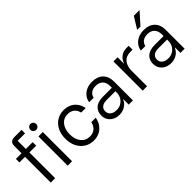

<svg xmlns="http://www.w3.org/2000/svg" viewBox="77 -1513 2320 2320"><g transform="rotate(-45 1237.5 -353.0)"><path d="M110.8 0V-440H15V-500H111.7V-625Q111.7 -662.5 131.7 -681.2Q151.7 -700 186.7 -700H311.7V-640H185V-500H301.7V-440H185.8V0ZM400 0V-500H475V0ZM437.5 -575Q416.7 -575 402.1 -589.6Q387.5 -604.2 387.5 -625Q387.5 -645.8 402.1 -660.4Q416.7 -675 437.5 -675Q458.3 -675 472.9 -660.4Q487.5 -645.8 487.5 -625Q487.5 -604.2 472.9 -589.6Q458.3 -575 437.5 -575Z M840 10Q774.2 10 722.1 -22.1Q670 -54.2 640 -112.5Q610 -170.8 610 -250Q610 -330 640 -388.3Q670 -446.7 722.1 -478.3Q774.2 -510 840 -510Q890 -510 932.5 -491.2Q975 -472.5 1005 -434.6Q1035 -396.7 1047.5 -338.3H969.2Q955.8 -392.5 921.2 -417.1Q886.7 -441.7 840 -441.7Q770 -441.7 727.5 -389.6Q685 -337.5 685 -250Q685 -163.3 727.5 -110.8Q770 -58.3 840 -58.3Q889.2 -58.3 924.6 -85Q960 -111.7 973.3 -170H1050Q1038.3 -110 1007.9 -70Q977.5 -30 934.6 -10Q891.7 10 840 10Z M1280.8 9.2Q1207.5 9.2 1161.2 -32.5Q1115 -74.2 1115 -140Q1115 -210 1160.4 -249.2Q1205.8 -288.3 1289.2 -288.3H1443.3V-315Q1443.3 -376.7 1411.2 -410Q1379.2 -443.3 1320.8 -443.3Q1272.5 -443.3 1241.7 -421.2Q1210.8 -399.2 1201.7 -358.3H1125Q1135.8 -427.5 1190 -468.8Q1244.2 -510 1323.3 -510Q1413.3 -510 1464.2 -460.4Q1515 -410.8 1515 -320.8V0H1443.3V-92.5H1440Q1420.8 -45.8 1377.5 -18.3Q1334.2 9.2 1280.8 9.2ZM1295.8 -55.8Q1337.5 -55.8 1370.8 -75.4Q1404.2 -95 1423.8 -128.8Q1443.3 -162.5 1443.3 -204.2V-228.3H1295Q1240.8 -228.3 1212.9 -205.8Q1185 -183.3 1185 -143.3Q1185 -103.3 1215 -79.6Q1245 -55.8 1295.8 -55.8Z M1681.7 0V-500H1752.5V-394.2H1755.8Q1772.5 -443.3 1812.1 -473.3Q1851.7 -503.3 1909.2 -503.3H1945V-436.7H1905Q1834.2 -436.7 1795.4 -390Q1756.7 -343.3 1756.7 -263.3V0Z M2164.2 9.2Q2090.8 9.2 2044.6 -32.5Q1998.3 -74.2 1998.3 -140Q1998.3 -210 2043.8 -249.2Q2089.2 -288.3 2172.5 -288.3H2326.7V-315Q2326.7 -376.7 2294.6 -410Q2262.5 -443.3 2204.2 -443.3Q2155.8 -443.3 2125 -421.2Q2094.2 -399.2 2085 -358.3H2008.3Q2019.2 -427.5 2073.3 -468.8Q2127.5 -510 2206.7 -510Q2296.7 -510 2347.5 -460.4Q2398.3 -410.8 2398.3 -320.8V0H2326.7V-92.5H2323.3Q2304.2 -45.8 2260.8 -18.3Q2217.5 9.2 2164.2 9.2ZM2179.2 -55.8Q2220.8 -55.8 2254.2 -75.4Q2287.5 -95 2307.1 -128.8Q2326.7 -162.5 2326.7 -204.2V-228.3H2178.3Q2124.2 -228.3 2096.2 -205.8Q2068.3 -183.3 2068.3 -143.3Q2068.3 -103.3 2098.3 -79.6Q2128.3 -55.8 2179.2 -55.8ZM2155.8 -566.7V-570L2245.8 -715.8H2340.8V-712.5L2210 -566.7Z"/></g></svg>

Font: Funnel Sans Light
Style: Regular
Weight: 300
Designer: NORD ID, Kristian Moeller
Foundry: Dicotype
Version: Version 1.000